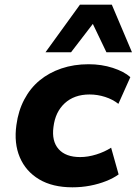

<svg xmlns="http://www.w3.org/2000/svg" viewBox="-20 -788 583 819"><path d="M289 11Q204 11 147 -23Q90 -57 64.5 -117Q39 -177 50 -255Q58 -315 83.5 -363.5Q109 -412 149 -445Q189 -478 242 -496Q295 -514 358 -514Q413 -514 461 -498.5Q509 -483 536 -459L485 -345Q461 -364 428.5 -374.5Q396 -385 362 -385Q329 -385 302.5 -375.5Q276 -366 256 -347.5Q236 -329 224 -304Q212 -279 208 -246Q200 -186 230 -152Q260 -118 322 -118Q355 -118 390.5 -129Q426 -140 454 -158L486 -44Q464 -28 432.5 -15.5Q401 -3 364.5 4Q328 11 289 11ZM174 -565 321 -768H457L543 -565H434L376 -686L283 -565Z"/></svg>

Font: Nunito Sans 7pt ExtraBold
Style: Italic
Weight: 800
Italic angle: -9°
Designer: Vernon Adams
Foundry: Vernon Adams
Version: Version 3.101;gftools[0.9.27]